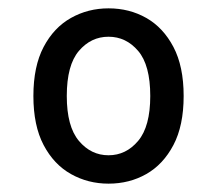

<svg xmlns="http://www.w3.org/2000/svg" viewBox="-20 -720 520 460"><path d="M60 -490Q60 -561 84.5 -607.5Q109 -654 150 -677Q191 -700 240 -700Q290 -700 330.5 -677Q371 -654 395.5 -607.5Q420 -561 420 -490Q420 -419 395.5 -372.5Q371 -326 330.5 -303Q290 -280 240 -280Q191 -280 150 -303Q109 -326 84.5 -372.5Q60 -419 60 -490ZM140 -490Q140 -417 169 -382.5Q198 -348 240 -348Q282 -348 311 -382.5Q340 -417 340 -490Q340 -564 311 -598Q282 -632 240 -632Q198 -632 169 -598Q140 -564 140 -490Z"/></svg>

Font: Radio Canada
Style: Regular
Weight: 400
Designer: Charles Daoud, Etienne Aubert Bonn, Alexandre Saumier Demers, Jacques Le Bailly
Foundry: Radio-Canada
Version: Version 2.104;gftools[0.9.28.dev5+ged2979d]